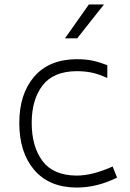

<svg xmlns="http://www.w3.org/2000/svg" viewBox="-20 -829 586 866"><path d="M67 0ZM67 -274Q67 -405 134 -483Q201 -561 325 -562Q367 -562 397.5 -555.5Q428 -549 464 -535V-477Q428 -494 396 -501Q364 -508 325 -508Q220 -507 171.5 -443Q123 -379 123 -275Q123 -168 171.5 -103Q220 -38 325 -37Q397 -37 488 -78L508 -28Q418 17 325 17Q201 16 134 -63Q67 -142 67 -274ZM381 -809H449L328 -656H273Z"/></svg>

Font: Biryani ExtraLight
Style: Regular
Weight: 275
Designer: Dan Reynolds and Mathieu Reguer
Foundry: Dan Reynolds and Mathieu Reguer
Version: Version 1.004; ttfautohint (v1.1) -l 5 -r 5 -G 72 -x 0 -D la